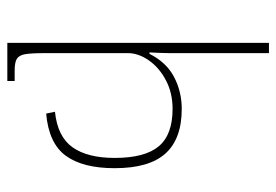

<svg xmlns="http://www.w3.org/2000/svg" viewBox="-135 -619 754 524"><g transform="rotate(-90 242.0 -357.0)"><path d="M359 -272Q359 -290 361 -326H357Q334 -280 294 -259Q254 -238 207 -238Q125 -238 85 -282.5Q45 -327 45 -421Q45 -508 79 -554.5Q113 -601 194 -608L199 -584Q131 -577 102 -536Q73 -495 73 -421Q73 -339 104.5 -301Q136 -263 207 -263Q250 -263 284.5 -281Q319 -299 339 -327.5Q359 -356 359 -385V-610Q359 -650 356 -666Q353 -682 343.5 -688Q334 -694 311 -694H283V-714H387V0H359Z"/></g></svg>

Font: Noto Serif Georgian Thin Cond
Style: Regular
Weight: 250
Width: 3
Designer: Monotype Design team
Foundry: Monotype Imaging Inc.
Version: Version 1.000